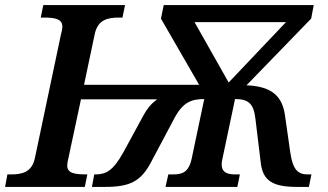

<svg xmlns="http://www.w3.org/2000/svg" viewBox="-42 -734 1289 754"><path d="M-22 0H291L301 -49C248 -49 222 -54 222 -85C222 -91 224 -103 226 -110L276 -344H575C552 -327 536 -308 522 -282L442 -135C403 -65 375 -49 333 -49H328L319 0H371C468 0 511 -22 550 -95L643 -270C676 -332 709 -345 760 -345L711 -112C699 -56 673 -49 636 -49H619L608 0H890L900 -49H882C844 -49 821 -61 831 -108L881 -345C932 -345 954 -329 961 -268L982 -95C990 -23 1031 0 1124 0H1171L1181 -49H1167C1129 -49 1108 -66 1098 -135L1077 -282C1067 -351 1031 -395 926 -399L1180 -661L1190 -714H601L590 -661L740 -401H288L330 -600C342 -657 381 -665 426 -665H439L449 -714H128L118 -665H131C173 -665 203 -660 203 -629C203 -623 201 -611 197 -597L95 -113C83 -57 44 -49 0 -49H-13ZM856 -410 722 -647H1081Z"/></svg>

Font: Noto Serif SemiBold
Style: Italic
Weight: 600
Italic angle: -12°
Designer: Monotype Design Team
Foundry: Monotype Imaging Inc.
Version: Version 2.014